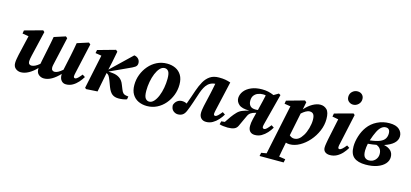

<svg xmlns="http://www.w3.org/2000/svg" viewBox="-76 -1328 4563 2134"><g transform="rotate(15 2206.0 -261.0)"><path d="M675 15Q642 15 621.5 -9Q601 -33 601 -76Q601 -78 601 -81Q601 -84 601 -85Q556 -37 510.5 -11Q465 15 422 15Q387 15 361 -6.5Q335 -28 335 -69Q335 -72 335 -75Q335 -78 335 -82Q291 -36 245 -10.5Q199 15 156 15Q121 15 95 -6.5Q69 -28 69 -69Q69 -91 73.5 -115.5Q78 -140 83 -165L136 -394L64 -406L70 -443L277 -500L294 -484L226 -195Q222 -176 218.5 -159Q215 -142 215 -128Q215 -106 225 -96.5Q235 -87 250 -87Q269 -87 292 -97.5Q315 -108 343 -132Q345 -140 346.5 -148Q348 -156 349 -163L379 -309Q387 -346 394 -383Q401 -420 408 -458L538 -500L557 -484L492 -195Q488 -176 484 -159Q480 -142 480 -128Q480 -106 490.5 -96.5Q501 -87 516 -87Q535 -87 557 -98.5Q579 -110 608 -135Q609 -139 609.5 -142.5Q610 -146 611 -150L645 -309Q653 -346 659.5 -383Q666 -420 673 -458L803 -500L823 -484L746 -139Q743 -126 741 -115Q739 -104 739 -96Q739 -86 744 -81Q749 -76 756 -76Q770 -76 786.5 -91.5Q803 -107 828 -138L859 -118Q839 -85 812 -54.5Q785 -24 750.5 -4.5Q716 15 675 15Z M892 -4 974 -395 904 -406 911 -443 1115 -500 1134 -484 1110 -361 1089 -265 1327 -493Q1357 -489 1375.5 -469Q1394 -449 1394 -420Q1394 -391 1370.5 -375Q1347 -359 1300 -339L1096 -245L1141 -241Q1190 -237 1225 -213.5Q1260 -190 1277 -143L1298 -91Q1308 -65 1320.5 -53Q1333 -41 1352 -38L1381 -34L1375 0Q1333 15 1280 15Q1236 15 1207.5 -6Q1179 -27 1157 -83L1132 -150Q1118 -187 1108 -201.5Q1098 -216 1080 -224L1078 -214Q1067 -161 1057 -107.5Q1047 -54 1036 0L906 8Z M1606 15Q1552 15 1508 -5.5Q1464 -26 1438 -68.5Q1412 -111 1412 -176Q1412 -239 1434 -296.5Q1456 -354 1495.5 -400Q1535 -446 1588 -472.5Q1641 -499 1704 -499Q1759 -499 1802 -478.5Q1845 -458 1870.5 -416Q1896 -374 1896 -308Q1896 -245 1874 -187.5Q1852 -130 1813 -84Q1774 -38 1721 -11.5Q1668 15 1606 15ZM1618 -39Q1647 -39 1671.5 -65.5Q1696 -92 1714 -136Q1732 -180 1741.5 -233Q1751 -286 1751 -338Q1751 -399 1734.5 -421.5Q1718 -444 1691 -444Q1661 -444 1636.5 -417.5Q1612 -391 1594 -347.5Q1576 -304 1566.5 -252Q1557 -200 1557 -149Q1557 -85 1574.5 -62Q1592 -39 1618 -39Z M1963 15Q1934 15 1909 -5.5Q1884 -26 1883 -71Q1894 -105 1918 -122.5Q1942 -140 1970 -140Q1988 -140 2001.5 -136.5Q2015 -133 2027 -126Q2041 -163 2054.5 -202.5Q2068 -242 2084 -289Q2105 -350 2131.5 -397Q2158 -444 2198.5 -471.5Q2239 -499 2300 -499Q2344 -499 2372.5 -494Q2401 -489 2435 -478L2358 -139Q2355 -126 2353 -115Q2351 -104 2351 -96Q2351 -76 2368 -76Q2382 -76 2398.5 -91.5Q2415 -107 2440 -138L2470 -118Q2451 -85 2423.5 -54.5Q2396 -24 2362 -4.5Q2328 15 2287 15Q2251 15 2229.5 -7Q2208 -29 2208 -67Q2208 -88 2211.5 -108.5Q2215 -129 2219 -150L2255 -308Q2261 -337 2267 -365Q2273 -393 2278 -421Q2226 -417 2193 -384Q2160 -351 2134 -278Q2114 -218 2094.5 -159Q2075 -100 2055 -53Q2040 -16 2017.5 -0.5Q1995 15 1963 15Z M2702 -340Q2702 -303 2721.5 -281.5Q2741 -260 2784 -260Q2791 -260 2797.5 -260.5Q2804 -261 2811 -262L2822 -308Q2830 -341 2838 -374Q2846 -407 2853 -441Q2841 -445 2821 -445Q2793 -445 2765.5 -435Q2738 -425 2720 -402Q2702 -379 2702 -340ZM2441 1 2450 -35 2490 -39Q2516 -79 2538.5 -110Q2561 -141 2588 -169Q2612 -194 2643.5 -206.5Q2675 -219 2721 -231Q2635 -230 2599.5 -261.5Q2564 -293 2565 -336Q2567 -379 2595.5 -415.5Q2624 -452 2676 -474Q2728 -496 2798 -496Q2837 -496 2868.5 -489Q2900 -482 2935 -467L2989 -499L3010 -487L2920 -139Q2912 -111 2912 -96Q2912 -86 2918 -81Q2924 -76 2931 -76Q2945 -76 2961 -91.5Q2977 -107 3002 -138L3032 -118Q3013 -85 2985.5 -54.5Q2958 -24 2924 -4.5Q2890 15 2849 15Q2812 15 2792 -6.5Q2772 -28 2772 -68Q2772 -87 2774.5 -106.5Q2777 -126 2783 -150L2802 -227L2790 -224Q2761 -217 2740.5 -203.5Q2720 -190 2708 -162Q2695 -133 2680.5 -103Q2666 -73 2652 -41Q2639 -10 2610 2Q2581 14 2536 14Q2512 14 2483.5 10.5Q2455 7 2441 1Z M2961 227 2969 188 3029 178 3149 -395 3079 -406 3085 -443 3289 -500 3308 -484 3291 -398Q3331 -445 3379 -472Q3427 -499 3469 -499Q3512 -499 3542.5 -469.5Q3573 -440 3573 -361Q3573 -291 3544.5 -224Q3516 -157 3468.5 -103Q3421 -49 3363.5 -17Q3306 15 3249 15Q3225 15 3205 8Q3195 57 3187.5 98Q3180 139 3173 177L3246 188L3238 227ZM3373 -396Q3351 -396 3327 -382Q3303 -368 3280 -347L3226 -82Q3252 -59 3280 -59Q3309 -59 3332.5 -75.5Q3356 -92 3379 -129Q3401 -164 3415.5 -216Q3430 -268 3430 -313Q3430 -357 3416 -376.5Q3402 -396 3373 -396Z M3635 -51Q3635 -71 3640 -99.5Q3645 -128 3649 -150L3700 -393L3630 -406L3637 -443L3848 -500L3864 -486L3789 -139Q3782 -114 3782 -96Q3782 -76 3799 -76Q3822 -76 3871 -138L3901 -118Q3881 -84 3853.5 -53.5Q3826 -23 3790.5 -4Q3755 15 3712 15Q3677 15 3656 -2Q3635 -19 3635 -51ZM3816 -593Q3788 -593 3765.5 -612Q3743 -631 3743 -664Q3743 -702 3769 -725.5Q3795 -749 3829 -749Q3861 -749 3881.5 -729.5Q3902 -710 3902 -679Q3902 -642 3876 -617.5Q3850 -593 3816 -593Z M4142 -366Q4132 -346 4120.5 -318Q4109 -290 4099 -258Q4172 -266 4212 -283Q4252 -300 4268 -326Q4284 -352 4284 -385Q4284 -444 4236 -444Q4181 -444 4142 -366ZM4123 15Q4033 15 3987.5 -22.5Q3942 -60 3942 -146Q3942 -203 3962 -266.5Q3982 -330 4018 -379Q4059 -435 4123.5 -467Q4188 -499 4264 -499Q4339 -499 4375.5 -466.5Q4412 -434 4412 -388Q4412 -342 4374.5 -307Q4337 -272 4266 -249Q4373 -226 4373 -138Q4373 -95 4342.5 -60.5Q4312 -26 4256 -5.5Q4200 15 4123 15ZM4078 -135Q4078 -81 4097 -60.5Q4116 -40 4146 -40Q4189 -40 4217 -69Q4245 -98 4245 -138Q4245 -207 4184 -229Q4162 -225 4138 -221.5Q4114 -218 4088 -216Q4084 -196 4081 -175.5Q4078 -155 4078 -135Z"/></g></svg>

Font: Source Serif Pro
Style: Bold Italic
Weight: 700
Italic angle: -12°
Designer: Frank Grießhammer
Foundry: Adobe Systems Incorporated
Version: Version 3.001;hotconv 1.0.111;makeotfexe 2.5.65597